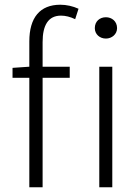

<svg xmlns="http://www.w3.org/2000/svg" viewBox="-20 -792 590 812"><path d="M33 -463.1H104V0H160.2V-463.1H274.9V-509.9H160.2V-614C160.2 -685 183.9 -725.9 237.9 -725.9C257.1 -725.9 277 -720.9 297.9 -710.9L312.1 -755C288 -766 261 -772 235.1 -772C149.1 -772 104 -717.7 104 -616.8V-509.9L33 -505ZM454.9 0V-509.9H399.9V0ZM427.9 -628.9C452.8 -628.9 475.1 -647 475.1 -672.9C475.1 -702.1 452.8 -719.1 427.9 -719.1C402 -719.1 381 -702.1 381 -672.9C381 -647 402 -628.9 427.9 -628.9Z"/></svg>

Font: Karasuma Gothic
Style: Light
Weight: 300
Designer: Rasmus Andersson / Ryoko Nishizuka
Foundry: rsms
Version: Version 1.00